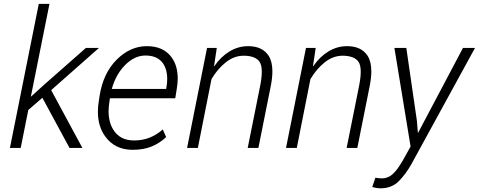

<svg xmlns="http://www.w3.org/2000/svg" viewBox="-20 -782 2531 1015"><path d="M415.5 0H347.5L204 -265L129.5 -200.5L89.5 0H32.5L185 -761.5H241.5L143.5 -273L145 -272L208 -329.5L434 -528.5H503L250.5 -305.5Z M681 10Q586 10 535 -62.5Q497.5 -115 497.5 -191Q497.5 -218.5 502.5 -248.5L506.5 -275.5Q525.5 -395.5 597 -466.8Q668.5 -538 756.5 -538Q845.5 -538 888.5 -477Q919.5 -433 919.5 -367Q919.5 -341.5 914.5 -312.5L906.5 -262.5H561L559.5 -252Q554 -217.5 554 -195Q554 -137 578.5 -97Q613.5 -39.5 689 -39.5Q732.5 -39.5 769.5 -53.8Q806.5 -68 840.5 -97.5L858.5 -57.5Q826 -26.5 783.2 -8.2Q740.5 10 681 10ZM858.5 -312Q861.5 -329 862.8 -340.2Q864 -351.5 864 -366Q864 -412.5 843.5 -444.5Q814.5 -488.5 749 -488.5Q691.5 -488.5 642 -438.8Q592.5 -389 571 -312Z M1346 0H1289.5L1355 -326.5Q1364 -371.5 1364 -402.5Q1364 -438.5 1352 -455.5Q1330 -487 1268.5 -487.5Q1217 -487.5 1172.8 -451.8Q1128.5 -416 1098 -363.5L1026 0H969L1074.5 -528.5H1126L1111.5 -432.5L1113 -432Q1146.5 -481.5 1192.8 -509.8Q1239 -538 1292 -538Q1366.5 -538 1400 -487.5Q1420 -456.5 1420 -404.5Q1420 -371 1411.5 -327.5Z M1869 0H1812.5L1878 -326.5Q1887 -371.5 1887 -402.5Q1887 -438.5 1875 -455.5Q1853 -487 1791.5 -487.5Q1740 -487.5 1695.8 -451.8Q1651.5 -416 1621 -363.5L1549 0H1492L1597.5 -528.5H1649L1634.5 -432.5L1636 -432Q1669.5 -481.5 1715.8 -509.8Q1762 -538 1815 -538Q1889.5 -538 1923 -487.5Q1943 -456.5 1943 -404.5Q1943 -371 1934.5 -327.5Z M1991 213.5Q1982 213.5 1968.5 211.2Q1955 209 1948 206.5L1964.5 157.5Q1985.5 161 1999 161Q2031 161 2056 138.5Q2081 116 2110.5 64.5L2150.5 -7.5L2065 -528.5H2128L2184 -143L2189 -80.5H2190.5L2427.5 -528.5H2491L2155.5 84.5Q2125 139 2087.8 176.2Q2050.5 213.5 1991 213.5Z"/></svg>

Font: Roberto Sans Light
Style: Italic
Weight: 300
Italic angle: -11°
Designer: Google
Version: Version 1.00;June 11, 2020;FontCreator 12.0.0.2522 64-bit; t